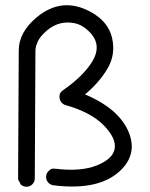

<svg xmlns="http://www.w3.org/2000/svg" viewBox="-20 -709 569 730"><path d="M117.7 -641.6Q215.8 -724.6 326.7 -662.6Q391.6 -627 406.2 -564.5Q420.4 -502 388.9 -448.5Q357.4 -395 303.2 -350.1Q435.1 -294.4 470.7 -203.1Q500 -127.4 445.8 -68.8Q365.7 18.1 183.6 -4.4Q171.9 -5.9 163.6 -14.6Q155.3 -23.9 155.3 -36.6Q155.3 -49.3 164.6 -58.6Q173.8 -67.9 181.2 -67.9Q189 -67.9 190.9 -67.4Q287.1 -55.7 348.1 -80.1Q409.2 -104.5 416 -143.6Q422.9 -182.6 374.5 -232.4Q326.2 -282.2 228.5 -309.6Q219.2 -312.5 212.4 -321.3Q205.6 -330.1 206.1 -343.3Q206.1 -356.4 219.2 -365.7Q298.8 -420.9 332.5 -478Q365.7 -535.2 326.7 -580.6Q297.4 -613.8 264.2 -620.6Q205.6 -632.8 158.7 -593.3Q131.8 -570.3 123 -549.8Q114.7 -529.3 114.7 -518.1L112.3 -30.8Q112.3 -17.6 103 -8.3Q93.8 1 80.6 1Q67.9 1 58.1 -8.3Q55.7 -16.1 52.2 -20Q48.8 -23.9 48.8 -31.2L51.3 -518.1Q51.8 -585.9 117.7 -641.6Z"/></svg>

Font: Chilanka
Style: Regular
Weight: 400
Designer: Santhosh Thottingal <santhosh.thottingal@gmail.com>
Foundry: Swathanthra Malayalam Computing(SMC)
Version: Version 1.3; 20181103